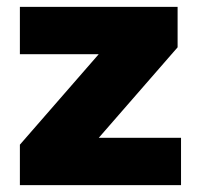

<svg xmlns="http://www.w3.org/2000/svg" viewBox="-20 -540 586 560"><path d="M38 0H508V-138H268L498 -402V-520H38V-382H268L38 -118Z"/></svg>

Font: Aspekta 900
Style: Regular
Weight: 900
Designer: Ivo Dolenc
Version: Version 2.000